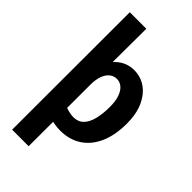

<svg xmlns="http://www.w3.org/2000/svg" viewBox="-315 -907 1216 1216"><g transform="rotate(45 293.5 -298.5)"><path d="M68 228 69 -825H217L215 -421H165Q188 -506 237 -546Q286 -586 348 -586Q406 -586 452.5 -554Q499 -522 527 -461Q555 -400 555 -314Q555 -209 522 -135Q489 -61 429 -22Q369 17 287 17Q240 17 195 3.5Q150 -10 97 -38L211 -118Q232 -110 251 -106Q270 -102 286 -102Q328 -102 354 -128Q380 -154 392 -201.5Q404 -249 404 -312Q404 -365 391.5 -399.5Q379 -434 358 -451.5Q337 -469 310 -469Q284 -469 263 -453Q242 -437 229.5 -404.5Q217 -372 217 -323L216 228Z"/></g></svg>

Font: Yaldevi ExtraLight
Style: Bold
Weight: 700
Version: Version 1.100